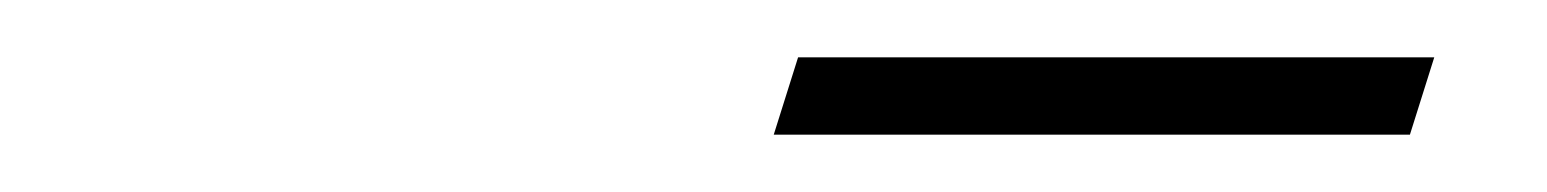

<svg xmlns="http://www.w3.org/2000/svg" viewBox="-20 -628 540 67"><path d="M250 -581 258.5 -608H480.5L472 -581Z"/></svg>

Font: Newsreader 24pt ExtraLight
Style: Italic
Weight: 250
Italic angle: -17°
Designer: Hugues Gentile
Foundry: Production Type
Version: Version 1.003